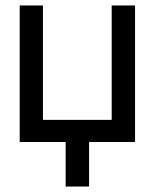

<svg xmlns="http://www.w3.org/2000/svg" viewBox="-20 -520 566 703"><path d="M220.4 0V163H306.2V0H474.5V-500H389V-81.1H137.2V-500H52.1V0Z"/></svg>

Font: Overused Grotesk Light
Style: Regular
Weight: 300
Designer: RandomMaerks
Version: Version 0.005